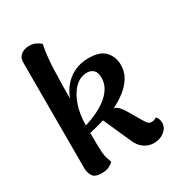

<svg xmlns="http://www.w3.org/2000/svg" viewBox="-177 -847 904 976"><g transform="rotate(-30 275.0 -359.0)"><path d="M136 14Q97 14 84 -6Q71 -26 71 -54V-670Q70 -700 89.5 -716Q109 -732 138 -732Q163 -732 180 -722.5Q197 -713 204 -706Q197 -669 194 -641.5Q191 -614 189.5 -590.5Q188 -567 188 -543.5Q188 -520 186 -491L185 -366L179 -377Q192 -422 218 -455.5Q244 -489 282 -508Q320 -527 369 -527Q436 -527 465.5 -494.5Q495 -462 495 -415Q495 -374 474.5 -341.5Q454 -309 422 -284.5Q390 -260 353 -242Q370 -238 382 -224Q394 -210 406 -190L444 -125Q456 -104 464 -94.5Q472 -85 487 -85Q492 -85 500 -87Q508 -89 515 -95Q523 -86 526.5 -76Q530 -66 530 -56Q530 -27 504.5 -6.5Q479 14 443 14Q412 14 386 -4Q360 -22 345 -59L275 -216Q251 -209 229 -203Q207 -197 187 -193Q187 -152 187.5 -124Q188 -96 189.5 -77.5Q191 -59 195.5 -44Q200 -29 206 -12Q196 -3 180 5.5Q164 14 136 14ZM187 -237Q220 -247 254 -262.5Q288 -278 315.5 -299Q343 -320 360 -347Q377 -374 377 -408Q377 -440 362 -453.5Q347 -467 325 -467Q285 -467 254 -436.5Q223 -406 205 -354Q187 -302 187 -237Z"/></g></svg>

Font: Arima SemiBold
Style: Regular
Weight: 600
Designer: Joana Correia and Natanael Gama
Foundry: NDISCOVER
Version: Version 1.101;gftools[0.9.23]